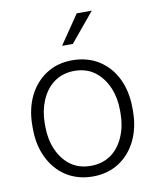

<svg xmlns="http://www.w3.org/2000/svg" viewBox="-85 -815 731 891"><g transform="rotate(-10 280.5 -369.5)"><path d="M44.4 -256.3C44.4 -205.1 54.2 -159.7 73.7 -119.6C112.8 -39.1 185.5 9.8 280.8 9.8C328.1 9.8 369.6 -2 405.3 -24.9C475.6 -70.8 516.1 -154.3 516.1 -256.3V-272C516.1 -323.2 506.3 -369.1 487.3 -409.2C448.2 -489.3 375.5 -538.1 279.8 -538.1C232.4 -538.1 191.4 -526.9 156.2 -503.9C85.4 -458 44.4 -375 44.4 -272ZM103 -272C103 -310.1 109.9 -345.7 123.5 -378.4C150.9 -443.8 203.6 -487.8 279.8 -487.8C318.4 -487.8 350.6 -477.5 377 -457.5C429.7 -417 457.5 -348.1 457.5 -272V-256.3C457.5 -217.8 450.7 -182.1 437 -149.4C409.7 -83.5 356.9 -40.5 280.8 -40.5C242.2 -40.5 210 -50.3 183.6 -70.3C130.9 -109.9 103 -179.7 103 -256.3ZM295.4 -612.3 408.7 -749H337.9L244.6 -612.3Z"/></g></svg>

Font: Vazirmatn ExtraLight
Style: Regular
Weight: 200
Designer: Saber Rastikerdar
Foundry: Saber Rastikerdar
Version: Version 33.003